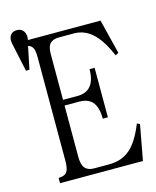

<svg xmlns="http://www.w3.org/2000/svg" viewBox="-111 -812 722 889"><g transform="rotate(-15 250.0 -367.0)"><path d="M65.4 1H462.9L494.1 -168L480.5 -173.8Q449.2 -95.7 411.1 -61.5Q371.1 -24.4 307.6 -24.4H235.4Q206.1 -24.4 192.4 -41Q178.7 -57.6 178.7 -93.8V-340.8H249Q289.1 -340.8 310.5 -318.4Q334 -292 334 -236.3H358.4V-473.6H334Q334 -418.9 310.5 -392.6Q289.1 -368.2 249 -368.2H178.7V-588.9Q178.7 -623 192.4 -637.7Q206.1 -652.3 235.4 -652.3H307.6Q368.2 -652.3 413.1 -598.6Q440.4 -566.4 467.8 -503.9L482.4 -512.7L441.4 -677.7H92.8L93.8 -679.7Q97.7 -703.1 87.9 -718.8Q77.1 -735.4 55.7 -735.4Q32.2 -735.4 22.5 -718.8Q13.7 -703.1 18.6 -679.7L47.9 -543H64.5L86.9 -651.4Q103.5 -646.5 110.4 -631.8Q116.2 -618.2 116.2 -588.9V-93.8Q116.2 -55.7 106.4 -41Q95.7 -24.4 65.4 -24.4Z"/></g></svg>

Font: BatangChe
Style: Regular
Weight: 400
Monospace: yes
Version: Version 2.21